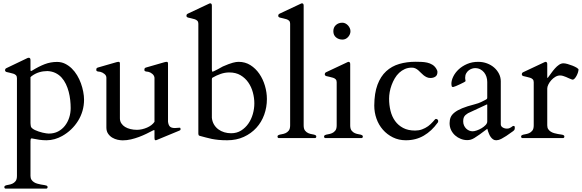

<svg xmlns="http://www.w3.org/2000/svg" viewBox="-20 -825 3485 1150"><path d="M143.1 -476.6Q147.9 -479 152.3 -479Q162.6 -479 162.6 -465.3V-403.3Q162.6 -401.9 164.1 -400.9Q165.5 -399.9 166 -399.9Q170.4 -399.9 173.3 -402.8Q212.9 -427.2 248 -440.7Q283.2 -454.1 321.8 -454.1Q347.7 -454.1 369.6 -443.4Q391.6 -432.6 409.7 -415Q427.7 -397.5 441.7 -374.3Q455.6 -351.1 464.6 -326.2Q473.6 -301.3 478.5 -275.6Q483.4 -250 483.4 -228Q483.4 -192.9 474.1 -160.9Q464.8 -128.9 447.5 -101.1Q430.2 -73.2 406 -50Q381.8 -26.9 352.1 -10.3Q331.1 1.5 307.4 8.3Q283.7 15.1 258.8 15.1Q236.8 15.1 215.8 12.2Q194.8 9.3 169.9 3.9Q164.6 3.9 163.8 8.8Q163.1 13.7 162.6 20V228.5Q162.6 242.7 168.5 251.5Q174.3 260.3 183.3 266.1Q192.4 272 203.6 275.1Q214.8 278.3 225.6 280.3Q236.3 282.2 245.4 283.4Q254.4 284.7 258.8 286.6Q265.1 289.6 265.1 294.9Q265.1 303.2 258.3 304.7H12.7Q5.9 303.2 5.9 294.9Q5.9 289.6 12.2 286.6Q18.6 283.7 30.3 282Q42 280.3 53.5 275.4Q64.9 270.5 73.2 260Q81.5 249.5 81.5 228.5V-356.9Q81.5 -368.2 75.7 -374.3Q69.8 -380.4 60.3 -383.5Q50.8 -386.7 39.8 -388.9Q28.8 -391.1 18.1 -394Q14.6 -395.5 12.5 -397.7Q10.3 -399.9 10.3 -405.8Q10.3 -408.7 12 -411.6Q13.7 -414.6 18.6 -417ZM264.6 -399.4Q238.8 -399.4 215.1 -392.3Q191.4 -385.3 168.9 -368.7Q168 -368.2 167 -366.9Q166 -365.7 165 -364.7L162.6 -362.8V-88.9Q162.6 -87.4 163.1 -80.8Q163.6 -74.2 164.6 -68.8Q165.5 -63 172.1 -57.1Q178.7 -51.3 188.7 -46.4Q198.7 -41.5 211.2 -37.4Q223.6 -33.2 235.1 -30.5Q246.6 -27.8 256.3 -26.4Q266.1 -24.9 272 -24.9Q303.7 -24.9 327.9 -37.6Q352.1 -50.3 368.9 -71.8Q385.7 -93.3 394.5 -120.6Q403.3 -147.9 403.3 -177.7Q403.3 -200.7 400.6 -225.6Q397.9 -250.5 391.6 -274.9Q385.3 -299.3 374.8 -321.3Q364.3 -343.3 348.9 -360.4Q333.5 -377.4 312.5 -387.7Q291.5 -397.9 264.6 -399.4Z M581.5 -394.5Q578.1 -395.5 574 -395.8Q569.8 -396 565.9 -396.7Q562 -397.5 559.3 -399.7Q556.6 -401.9 556.6 -407.2Q556.6 -411.6 558.1 -415Q559.6 -418.5 565.9 -420.4L677.7 -452.6Q681.2 -453.6 684.6 -454.1Q688 -454.6 690.9 -454.6Q698.2 -454.6 698.2 -444.3V-116.7Q698.2 -99.1 706.8 -86.2Q715.3 -73.2 729.2 -64.7Q743.2 -56.2 761.7 -51.8Q780.3 -47.4 799.8 -47.4Q815.4 -47.4 831.1 -51Q846.7 -54.7 860.8 -60.8Q875 -66.9 886.5 -75.7Q897.9 -84.5 905.3 -95.2V-359.4Q903.8 -372.6 892.8 -382.1Q881.8 -391.6 869.6 -394.5Q866.2 -395.5 862.1 -395.8Q857.9 -396 854 -396.7Q850.1 -397.5 847.4 -399.7Q844.7 -401.9 844.7 -407.2Q844.7 -411.6 846.2 -415Q847.7 -418.5 854 -420.4L965.8 -452.6Q969.2 -453.6 972.7 -454.1Q976.1 -454.6 979 -454.6Q982.4 -454.6 984.4 -452.1Q986.3 -449.7 986.3 -442.9V-96.2Q988.8 -75.7 997.8 -66.9Q1006.8 -58.1 1027.8 -58.1L1056.2 -60.1Q1060.1 -60.1 1060.8 -56.4Q1061.5 -52.7 1061.5 -49.8Q1061.5 -48.3 1060.1 -46.4Q1058.6 -44.4 1052.7 -42L922.9 11.7Q921.9 12.7 917.7 13.9Q913.6 15.1 912.6 15.1Q907.2 15.1 906.2 10Q905.3 4.9 905.3 1V-43Q904.3 -45.4 904.1 -45.7Q903.8 -45.9 902.8 -45.9Q901.4 -45.9 900.1 -45.2Q898.9 -44.4 896 -43.5Q879.4 -34.7 857.9 -24.2Q836.4 -13.7 813 -4.9Q789.6 3.9 764.6 9.8Q739.7 15.6 715.3 15.6Q701.2 15.6 684.3 12Q667.5 8.3 652.3 -0.7Q637.2 -9.8 627.2 -24.7Q617.2 -39.6 617.2 -61.5V-359.4Q617.2 -372.6 605.5 -382.1Q593.8 -391.6 581.5 -394.5Z M1229.5 -801.8Q1231.9 -802.7 1234.4 -804Q1236.8 -805.2 1238.3 -805.2Q1249 -805.2 1249 -791.5V-408.7Q1249 -403.8 1250 -399.7Q1251 -395.5 1253.9 -395.5Q1254.9 -395.5 1264.4 -400.1Q1273.9 -404.8 1285.2 -410.6Q1298.3 -417.5 1314.5 -426.8Q1334.5 -435.5 1348.9 -440.9Q1363.3 -446.3 1374.3 -449.2Q1385.3 -452.1 1393.6 -453.4Q1401.9 -454.6 1409.2 -454.6Q1448.7 -454.6 1480 -434.8Q1511.2 -415 1533.2 -383.1Q1555.2 -351.1 1566.9 -311.3Q1578.6 -271.5 1578.6 -231.9Q1578.6 -182.6 1562.5 -137.9Q1546.4 -93.3 1515.4 -59.3Q1484.4 -25.4 1440.2 -5.1Q1396 15.1 1340.8 15.1Q1311.5 15.1 1289.3 12.9Q1267.1 10.7 1248.8 7.1Q1230.5 3.4 1213.1 -1.5Q1195.8 -6.3 1176.8 -11.2Q1170.9 -12.7 1169.4 -16.4Q1168 -20 1168 -24.9V-683.1Q1168 -694.3 1162.1 -700.4Q1156.2 -706.5 1146.7 -709.7Q1137.2 -712.9 1126.2 -715.1Q1115.2 -717.3 1104.5 -720.2Q1101.1 -721.7 1098.9 -723.9Q1096.7 -726.1 1096.7 -731.9Q1096.7 -734.9 1098.4 -737.8Q1100.1 -740.7 1105 -743.2ZM1253.9 -360.4Q1250.5 -358.4 1249.8 -356Q1249 -353.5 1249 -350.1V-119.1Q1251.5 -96.7 1261.7 -79.3Q1272 -62 1287.8 -50.3Q1303.7 -38.6 1323.5 -32.7Q1343.3 -26.9 1364.3 -26.9Q1398.4 -26.9 1424.3 -43.2Q1450.2 -59.6 1467.8 -85Q1485.4 -110.4 1494.4 -142.3Q1503.4 -174.3 1503.4 -206.1Q1503.4 -238.3 1494.6 -271.2Q1485.8 -304.2 1467.5 -330.8Q1449.2 -357.4 1420.9 -374.3Q1392.6 -391.1 1353.5 -391.1Q1327.1 -391.1 1301.8 -382.3Q1276.4 -373.5 1253.9 -360.4Z M1874.5 -7.8Q1874.5 0.5 1867.7 2H1648.9Q1642.1 0.5 1642.1 -7.8Q1642.1 -13.2 1648.4 -16.1Q1654.8 -19 1666.5 -20.8Q1678.2 -22.5 1689.7 -27.3Q1701.2 -32.2 1709.5 -42.7Q1717.8 -53.2 1717.8 -74.2V-683.1Q1717.8 -694.3 1711.9 -700.4Q1706.1 -706.5 1696.5 -709.7Q1687 -712.9 1676 -715.1Q1665 -717.3 1654.3 -720.2Q1650.9 -721.7 1648.7 -723.9Q1646.5 -726.1 1646.5 -731.9Q1646.5 -734.9 1648.2 -737.8Q1649.9 -740.7 1654.8 -743.2L1779.3 -801.8Q1781.7 -802.7 1784.2 -804Q1786.6 -805.2 1788.1 -805.2Q1798.8 -805.2 1798.8 -791.5V-74.2Q1798.8 -53.2 1807.1 -42.7Q1815.4 -32.2 1826.9 -27.3Q1838.4 -22.5 1850.1 -20.8Q1861.8 -19 1868.2 -16.1Q1874.5 -13.2 1874.5 -7.8Z M1927.7 2Q1920.9 0.5 1920.9 -7.8Q1920.9 -13.2 1927.2 -16.1Q1933.6 -19 1945.3 -20.8Q1957 -22.5 1968.5 -27.3Q1980 -32.2 1988.3 -42.7Q1996.6 -53.2 1996.6 -74.2V-332.5Q1996.6 -343.8 1990.7 -349.9Q1984.9 -356 1975.3 -359.1Q1965.8 -362.3 1954.8 -364.5Q1943.8 -366.7 1933.1 -369.6Q1929.7 -371.1 1927.5 -373.3Q1925.3 -375.5 1925.3 -381.3Q1925.3 -384.3 1927 -387.2Q1928.7 -390.1 1933.6 -392.6L2058.1 -451.2Q2060.5 -452.1 2063 -453.4Q2065.4 -454.6 2066.9 -454.6Q2077.6 -454.6 2077.6 -440.9V-74.2Q2077.6 -53.2 2085.9 -42.7Q2094.2 -32.2 2105.7 -27.3Q2117.2 -22.5 2128.9 -20.8Q2140.6 -19 2147 -16.1Q2153.3 -13.2 2153.3 -7.8Q2153.3 0.5 2146.5 2ZM1976.6 -638.2Q1976.6 -661.1 1991.9 -675Q2007.3 -689 2030.8 -689Q2040.5 -689 2049.3 -684.3Q2058.1 -679.7 2064.7 -672.4Q2071.3 -665 2075.2 -656.2Q2079.1 -647.5 2079.1 -638.2Q2079.1 -627.9 2075.2 -619.1Q2071.3 -610.4 2064.9 -603.3Q2058.6 -596.2 2049.8 -592Q2041 -587.9 2031.7 -587.9Q2008.8 -587.9 1992.7 -601.1Q1976.6 -614.3 1976.6 -638.2Z M2221.7 -192.9Q2222.2 -267.1 2241 -317.4Q2259.8 -367.7 2293 -398.2Q2326.2 -428.7 2371.3 -441.9Q2416.5 -455.1 2469.7 -455.1Q2485.4 -455.1 2503.4 -454.3Q2521.5 -453.6 2538.3 -450Q2555.2 -446.3 2569.6 -437.5Q2584 -428.7 2593.3 -413.1Q2595.7 -409.2 2597.9 -404.1Q2600.1 -398.9 2600.1 -394Q2600.1 -374.5 2587.9 -366.2Q2575.7 -357.9 2558.1 -357.9Q2545.4 -357.9 2535.4 -362.8Q2525.4 -367.7 2516.8 -374.5Q2508.3 -381.3 2500.7 -389.4Q2493.2 -397.5 2485.1 -404.3Q2477.1 -411.1 2467.8 -415.5Q2458.5 -419.9 2446.8 -419.9Q2423.8 -419.9 2405 -411.6Q2386.2 -403.3 2370.8 -388.9Q2355.5 -374.5 2344.5 -355.7Q2333.5 -336.9 2325.7 -315.9Q2317.9 -294.9 2314.2 -273.9Q2310.5 -252.9 2310.5 -233.9Q2310.5 -195.8 2319.1 -161.1Q2327.6 -126.5 2346.4 -100.3Q2365.2 -74.2 2394.8 -58.6Q2424.3 -43 2466.8 -43Q2488.3 -43 2507.8 -50Q2527.3 -57.1 2544.4 -69.3Q2551.8 -74.7 2559.3 -81.8Q2566.9 -88.9 2573 -95.7Q2579.1 -102.5 2583.5 -107.7Q2587.9 -112.8 2590.8 -112.8Q2596.2 -112.8 2600.3 -109.4Q2604.5 -106 2604.5 -101.1Q2604.5 -99.1 2604.2 -95.9Q2604 -92.8 2601.1 -89.8Q2565.9 -40.5 2518.6 -12.7Q2471.2 15.1 2411.1 15.1Q2368.2 15.1 2333.3 -2.2Q2298.3 -19.5 2273.2 -48.3Q2248 -77.1 2234.9 -114.5Q2221.7 -151.9 2221.7 -192.9Z M2898.9 -53.7Q2871.1 -32.7 2852.5 -19.3Q2834 -5.9 2821 1.7Q2808.1 9.3 2798.6 11.7Q2789.1 14.2 2777.8 14.2Q2758.8 14.2 2740 6.8Q2721.2 -0.5 2706.3 -13.7Q2691.4 -26.9 2682.1 -45.4Q2672.9 -64 2672.9 -87.4Q2672.9 -106.9 2679.2 -122.3Q2685.5 -137.7 2702.4 -151.1Q2719.2 -164.6 2748 -176.5Q2776.9 -188.5 2822.8 -200.2Q2846.7 -206.5 2861.3 -213.6Q2876 -220.7 2888.7 -227.5Q2896.5 -231.4 2897.5 -234.6Q2898.4 -237.8 2898.4 -240.2V-334Q2898.4 -350.1 2893.6 -365Q2888.7 -379.9 2879.4 -391.4Q2870.1 -402.8 2856.7 -409.9Q2843.3 -417 2825.2 -417Q2816.9 -417 2806.9 -413.8Q2796.9 -410.6 2787.6 -403.6Q2778.3 -396.5 2772.2 -385.5Q2766.1 -374.5 2766.1 -358.9Q2766.1 -357.4 2766.4 -354.5Q2766.6 -351.6 2767.1 -348.6Q2767.6 -345.7 2768.1 -343Q2768.6 -340.3 2768.6 -339.4Q2767.1 -336.4 2757.3 -331.3Q2747.6 -326.2 2735.1 -320.3Q2722.7 -314.5 2711.2 -309.6Q2699.7 -304.7 2694.3 -303.7Q2686.5 -303.7 2685.1 -310.3Q2683.6 -316.9 2683.6 -322.3Q2683.6 -343.8 2695.1 -366.9Q2706.5 -390.1 2727.5 -409.7Q2748.5 -429.2 2778.1 -441.9Q2807.6 -454.6 2844.2 -454.6Q2872.6 -454.6 2897.2 -445.3Q2921.9 -436 2939.9 -420.2Q2958 -404.3 2968.8 -383.1Q2979.5 -361.8 2979.5 -337.9V-80.6Q2979.5 -68.8 2990.7 -61.8Q3002 -54.7 3016.1 -54.7Q3024.4 -54.7 3030.3 -56.9Q3036.1 -59.1 3040.8 -62.3Q3045.4 -65.4 3048.8 -68.1Q3052.2 -70.8 3056.2 -70.8Q3062 -70.8 3062.7 -66.7Q3063.5 -62.5 3063.5 -60.1Q3063.5 -51.3 3061 -47.4Q3058.6 -43.5 3052.7 -39.1Q3028.8 -21.5 3012.7 -11Q2996.6 -0.5 2985.1 5.4Q2973.6 11.2 2966.1 13.2Q2958.5 15.1 2952.1 15.1Q2940.9 15.1 2933.1 9.5Q2925.3 3.9 2919.4 -4.2Q2913.6 -12.2 2909.7 -21.5Q2905.8 -30.8 2903.1 -38.6Q2900.4 -46.4 2898.9 -53.7ZM2754.4 -97.2Q2754.4 -84.5 2759.3 -73.5Q2764.2 -62.5 2772.2 -54.7Q2780.3 -46.9 2790.3 -42.7Q2800.3 -38.6 2811 -38.6Q2820.8 -38.6 2835.7 -43.7Q2850.6 -48.8 2864.5 -57.1Q2878.4 -65.4 2888.4 -75.9Q2898.4 -86.4 2898.4 -97.2V-196.3Q2898.4 -199.7 2897 -199.7H2896.5L2783.2 -147Q2776.4 -142.1 2771 -138.2Q2765.6 -134.3 2762 -128.9Q2758.3 -123.5 2756.3 -116.2Q2754.4 -108.9 2754.4 -97.2Z M3238.3 -451.2Q3240.7 -452.1 3243.2 -453.4Q3245.6 -454.6 3247.1 -454.6Q3257.8 -454.6 3257.8 -440.9V-361.8Q3257.8 -360.4 3258.3 -357.9Q3259.3 -357.9 3260.5 -359.1Q3261.7 -360.4 3263.2 -361.8Q3272 -373.5 3282.2 -387.9Q3292.5 -402.3 3304 -415.3Q3315.4 -428.2 3328.4 -437Q3341.3 -445.8 3355 -445.8Q3364.3 -445.8 3379.4 -441.7Q3394.5 -437.5 3409.2 -431.6Q3423.8 -425.8 3434.6 -419.2Q3445.3 -412.6 3445.3 -407.2Q3445.3 -402.8 3442.4 -393.1Q3439.5 -383.3 3434.6 -373.5Q3429.7 -363.8 3423.3 -356Q3417 -348.1 3409.2 -348.1Q3407.7 -348.1 3407.2 -348.4Q3406.7 -348.6 3406.2 -348.6Q3397.5 -351.6 3388.4 -355.7Q3379.4 -359.9 3370.4 -363.8Q3361.3 -367.7 3352.1 -370.4Q3342.8 -373 3334 -373Q3320.3 -373 3306.6 -365Q3293 -356.9 3282 -344.7Q3271 -332.5 3264.4 -318.8Q3257.8 -305.2 3257.8 -294.9V-74.2Q3257.8 -60.1 3263.7 -51.3Q3269.5 -42.5 3278.6 -36.6Q3287.6 -30.8 3298.8 -27.6Q3310.1 -24.4 3320.8 -22.5Q3331.5 -20.5 3340.6 -19.3Q3349.6 -18.1 3354 -16.1Q3360.4 -13.2 3360.4 -7.8Q3360.4 0.5 3353.5 2H3107.9Q3101.1 0.5 3101.1 -7.8Q3101.1 -13.2 3107.4 -16.1Q3113.8 -19 3125.5 -20.8Q3137.2 -22.5 3148.7 -27.3Q3160.2 -32.2 3168.5 -42.7Q3176.8 -53.2 3176.8 -74.2V-332.5Q3176.8 -343.8 3170.9 -349.9Q3165 -356 3155.5 -359.1Q3146 -362.3 3135 -364.5Q3124 -366.7 3113.3 -369.6Q3109.9 -371.1 3107.7 -373.3Q3105.5 -375.5 3105.5 -381.3Q3105.5 -384.3 3107.2 -387.2Q3108.9 -390.1 3113.8 -392.6Z"/></svg>

Font: Kurinto Book Core
Style: Regular
Weight: 400
Designer: Kurinto was developed by Clint Goss from a range of fonts that are compatible with the SIL Open Font License Version 1.1
Foundry: Clinton F. Goss
Version: Version 2.196; July 25, 2020